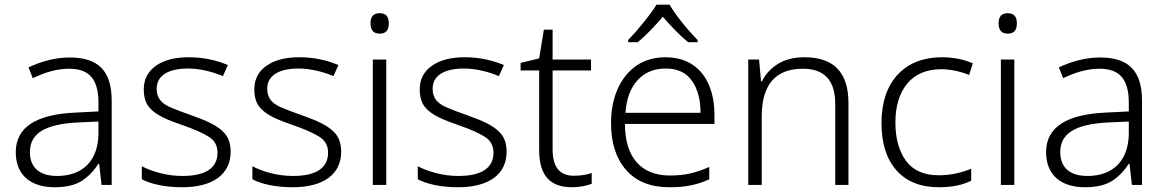

<svg xmlns="http://www.w3.org/2000/svg" viewBox="-20 -785 4950 815"><path d="M275.9 -541C211.9 -541 151.9 -522.9 101.1 -499L119.1 -453.1C169.9 -477.1 219.2 -493.2 273.9 -493.2C355.5 -493.2 397.9 -452.6 397.9 -349.1V-312L300.8 -307.1C135.3 -299.8 46.9 -246.1 46.9 -139.2C46.9 -43 108.9 9.8 211.9 9.8C261.2 9.8 299.8 0.5 327.6 -17.6C355.5 -35.6 378.9 -60.1 397.9 -89.8H400.9L411.1 0H454.1V-357.9C454.1 -484.9 396.5 -541 275.9 -541ZM397.9 -269V-216.8C396.5 -105 333 -38.1 222.2 -38.1C149.9 -38.1 106.9 -72.3 106.9 -139.2C106.9 -219.2 171.9 -257.8 308.1 -265.1Z M959 -141.1C959 -172.4 951.2 -197.3 936 -216.3C905.3 -253.4 853 -273.9 789.1 -296.9C758.3 -307.6 732.4 -317.4 711.4 -326.2C668.5 -343.3 645 -365.2 645 -408.2C645 -464.4 694.3 -494.1 778.3 -494.1C829.6 -494.1 884.8 -479.5 926.3 -461.9L947.3 -508.8C900.4 -528.8 845.2 -542 781.2 -542C723.1 -542 677.2 -530.3 642.6 -506.3C607.9 -482.4 590.3 -448.7 590.3 -405.8C590.3 -374.5 597.2 -350.1 611.3 -332C639.2 -296.4 690.4 -275.9 757.3 -252.9C805.2 -236.3 841.3 -220.2 866.2 -204.6C891.1 -189 903.3 -166.5 903.3 -137.2C903.3 -75.2 857.9 -38.1 753.9 -38.1C691.4 -38.1 628.9 -55.2 582 -79.1V-23.9C621.1 -3.9 678.7 9.8 752.9 9.8C883.8 9.8 959 -44.9 959 -141.1Z M1428.2 -141.1C1428.2 -172.4 1420.4 -197.3 1405.3 -216.3C1374.5 -253.4 1322.3 -273.9 1258.3 -296.9C1227.5 -307.6 1201.7 -317.4 1180.7 -326.2C1137.7 -343.3 1114.3 -365.2 1114.3 -408.2C1114.3 -464.4 1163.6 -494.1 1247.6 -494.1C1298.8 -494.1 1354 -479.5 1395.5 -461.9L1416.5 -508.8C1369.6 -528.8 1314.5 -542 1250.5 -542C1192.4 -542 1146.5 -530.3 1111.8 -506.3C1077.1 -482.4 1059.6 -448.7 1059.6 -405.8C1059.6 -374.5 1066.4 -350.1 1080.6 -332C1108.4 -296.4 1159.7 -275.9 1226.6 -252.9C1274.4 -236.3 1310.5 -220.2 1335.4 -204.6C1360.4 -189 1372.6 -166.5 1372.6 -137.2C1372.6 -75.2 1327.1 -38.1 1223.1 -38.1C1160.6 -38.1 1098.1 -55.2 1051.3 -79.1V-23.9C1090.3 -3.9 1147.9 9.8 1222.2 9.8C1353 9.8 1428.2 -44.9 1428.2 -141.1Z M1591.8 -729C1565.9 -729 1552.7 -714.8 1552.7 -686C1552.7 -656.7 1565.9 -642.1 1591.8 -642.1C1617.7 -642.1 1630.4 -656.7 1630.4 -686C1630.4 -714.8 1617.7 -729 1591.8 -729ZM1562.5 -532.2V0H1619.6V-532.2Z M2130.4 -141.1C2130.4 -172.4 2122.6 -197.3 2107.4 -216.3C2076.7 -253.4 2024.4 -273.9 1960.4 -296.9C1929.7 -307.6 1903.8 -317.4 1882.8 -326.2C1839.8 -343.3 1816.4 -365.2 1816.4 -408.2C1816.4 -464.4 1865.7 -494.1 1949.7 -494.1C2001 -494.1 2056.2 -479.5 2097.7 -461.9L2118.7 -508.8C2071.8 -528.8 2016.6 -542 1952.6 -542C1894.5 -542 1848.6 -530.3 1814 -506.3C1779.3 -482.4 1761.7 -448.7 1761.7 -405.8C1761.7 -374.5 1768.6 -350.1 1782.7 -332C1810.5 -296.4 1861.8 -275.9 1928.7 -252.9C1976.6 -236.3 2012.7 -220.2 2037.6 -204.6C2062.5 -189 2074.7 -166.5 2074.7 -137.2C2074.7 -75.2 2029.3 -38.1 1925.3 -38.1C1862.8 -38.1 1800.3 -55.2 1753.4 -79.1V-23.9C1792.5 -3.9 1850.1 9.8 1924.3 9.8C2055.2 9.8 2130.4 -44.9 2130.4 -141.1Z M2414.6 -39.1C2355.5 -39.1 2325.7 -76.2 2325.7 -150.9V-485.8H2488.8V-532.2H2325.7V-659.2H2288.6L2268.6 -537.1L2189.9 -518.1V-485.8H2268.6V-147.9C2268.6 -36.1 2318.4 9.8 2407.7 9.8C2440.9 9.8 2471.7 2.9 2491.7 -4.9V-50.8C2471.7 -43 2443.8 -39.1 2414.6 -39.1Z M2766.6 -765.1C2740.7 -722.2 2683.6 -653.3 2646.5 -615.2V-606H2687.5C2723.1 -635.3 2761.7 -676.8 2793.5 -713.9C2825.2 -676.8 2864.7 -635.3 2900.4 -606H2941.4V-615.2C2904.3 -651.4 2845.7 -723.1 2822.3 -765.1ZM2806.6 -542C2757.3 -542 2715.3 -529.8 2680.7 -505.9C2611.3 -457 2573.7 -369.6 2573.7 -262.2C2573.7 -178.2 2595.2 -111.8 2637.7 -63.5C2680.2 -14.6 2741.7 9.8 2821.8 9.8C2889.6 9.8 2937.5 0 2990.7 -23.9V-76.2C2961.4 -63.5 2934.6 -54.2 2909.7 -48.8C2884.8 -43 2856.4 -40 2823.7 -40C2700.7 -40 2632.8 -117.7 2632.8 -258.8H3012.7V-297.9C3012.7 -439.9 2941.9 -542 2806.6 -542ZM2805.7 -494.1C2855.5 -494.1 2892.6 -477.1 2917 -442.4C2941.4 -407.7 2953.6 -362.3 2953.6 -306.2H2634.8C2639.2 -366.2 2656.7 -412.6 2687 -445.3C2717.3 -478 2756.8 -494.1 2805.7 -494.1Z M3394.5 -542C3349.6 -542 3312 -532.2 3281.2 -513.2C3250.5 -493.7 3228.5 -469.2 3214.4 -439.9H3210.4L3202.1 -532.2H3156.2V0H3213.4V-290C3213.4 -425.3 3271.5 -493.2 3388.2 -493.2C3478 -493.2 3525.4 -445.3 3525.4 -344.2V0H3581.5V-348.1C3581.5 -481.4 3515.6 -542 3394.5 -542Z M3965.3 9.8C4024.4 9.8 4067.9 -0.5 4102.5 -18.1V-68.8C4065.4 -53.2 4017.6 -41 3965.3 -41C3902.3 -41 3855.5 -61.5 3825.7 -102.5C3795.9 -143.6 3780.8 -197.3 3780.8 -264.2C3780.8 -334 3797.4 -389.6 3831.1 -430.2C3864.7 -470.7 3913.1 -491.2 3976.6 -491.2C4013.7 -491.2 4057.1 -481.9 4093.8 -466.8L4109.4 -516.1C4074.7 -531.7 4028.3 -542 3977.5 -542C3823.7 -542 3721.7 -442.4 3721.7 -263.2C3721.7 -176.8 3742.7 -109.9 3785.2 -62C3827.6 -14.2 3887.7 9.8 3965.3 9.8Z M4257.8 -729C4231.9 -729 4218.8 -714.8 4218.8 -686C4218.8 -656.7 4231.9 -642.1 4257.8 -642.1C4283.7 -642.1 4296.4 -656.7 4296.4 -686C4296.4 -714.8 4283.7 -729 4257.8 -729ZM4228.5 -532.2V0H4285.6V-532.2Z M4649.4 -541C4585.4 -541 4525.4 -522.9 4474.6 -499L4492.7 -453.1C4543.5 -477.1 4592.8 -493.2 4647.5 -493.2C4729 -493.2 4771.5 -452.6 4771.5 -349.1V-312L4674.3 -307.1C4508.8 -299.8 4420.4 -246.1 4420.4 -139.2C4420.4 -43 4482.4 9.8 4585.4 9.8C4634.8 9.8 4673.3 0.5 4701.2 -17.6C4729 -35.6 4752.4 -60.1 4771.5 -89.8H4774.4L4784.7 0H4827.6V-357.9C4827.6 -484.9 4770 -541 4649.4 -541ZM4771.5 -269V-216.8C4770 -105 4706.5 -38.1 4595.7 -38.1C4523.4 -38.1 4480.5 -72.3 4480.5 -139.2C4480.5 -219.2 4545.4 -257.8 4681.6 -265.1Z"/></svg>

Font: Noto Reveo Sans
Style: Regular
Weight: 300
Designer: Monotype Design Team
Foundry: Monotype Imaging Inc.
Version: Version 2.007